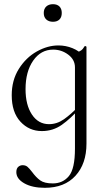

<svg xmlns="http://www.w3.org/2000/svg" viewBox="-20 -616 506 917"><path d="M58 206Q58 189 67 181Q76 173 88 173Q102 173 111 180.5Q120 188 133 205Q152 231 172 245.5Q192 260 232 260Q280 260 309 225Q338 190 338 94V-361Q358 -369 367 -375Q376 -381 384 -395Q385 -397 389 -395.5Q393 -394 393 -392V70Q393 166 340.5 223.5Q288 281 194 281Q134 281 96 259.5Q58 238 58 206ZM36 -161Q36 -233 70 -287Q104 -341 155.5 -370Q207 -399 259 -399Q294 -399 326 -386Q358 -373 378 -350L338 -294Q338 -331 306 -355Q274 -379 234 -379Q175 -379 138.5 -326.5Q102 -274 102 -190Q102 -115 132.5 -69Q163 -23 214 -23Q252 -23 285.5 -46.5Q319 -70 354 -107L362 -100Q318 -50 275.5 -20Q233 10 180 10Q119 10 77.5 -35Q36 -80 36 -161ZM189 -554Q189 -574 201 -585Q213 -596 233 -596Q253 -596 264 -585Q275 -574 275 -554Q275 -534 264 -523Q253 -512 233 -512Q213 -512 201 -523Q189 -534 189 -554Z"/></svg>

Font: Cormorant Infant
Style: Regular
Weight: 400
Designer: Christian Thalmann (Catharsis Fonts)
Foundry: Catharsis Fonts
Version: Version 4.000